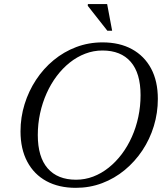

<svg xmlns="http://www.w3.org/2000/svg" viewBox="-20 -892 786 922"><path d="M161.5 -243.5Q161.5 -138 209 -83.5Q256.5 -29 345 -29Q388 -29 427.5 -44Q467 -59 501.8 -86.8Q536.5 -114.5 564.8 -152Q593 -189.5 613.2 -234.8Q633.5 -280 644.2 -330.8Q655 -381.5 655 -435Q655 -540.5 607.8 -595Q560.5 -649.5 472 -649.5Q429 -649.5 389.2 -634.2Q349.5 -619 315 -591.5Q280.5 -564 252.2 -526.5Q224 -489 203.8 -443.8Q183.5 -398.5 172.5 -347.8Q161.5 -297 161.5 -243.5ZM738 -417Q738 -350 718.8 -286.8Q699.5 -223.5 663.8 -169.8Q628 -116 579 -75.5Q530 -35 470.5 -12.5Q411 10 344 10Q262.5 10 203 -22.2Q143.5 -54.5 111 -115.5Q78.5 -176.5 78.5 -261Q78.5 -328.5 98 -391.5Q117.5 -454.5 153 -508.5Q188.5 -562.5 237.5 -603Q286.5 -643.5 346 -666Q405.5 -688.5 472.5 -688.5Q554 -688.5 613.5 -656Q673 -623.5 705.5 -563Q738 -502.5 738 -417ZM518.5 -744.5H495.5L401.5 -864L402 -872.5H494.5Z"/></svg>

Font: Newsreader 28pt
Style: Italic
Weight: 400
Italic angle: -17°
Version: Version 1.003